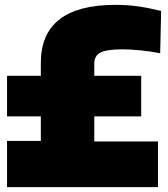

<svg xmlns="http://www.w3.org/2000/svg" viewBox="-20 -770 693 790"><path d="M9 -458H148V-511Q148 -750 455 -750Q504 -750 547 -744Q590 -738 643 -725L639 -551Q597 -559 557 -563Q517 -567 484 -567Q420 -567 394 -554Q368 -541 368 -509V-458H561V-291H368V-188H630V0H9V-190H148V-291H9Z"/></svg>

Font: Plata Sans Black
Style: Regular
Weight: 900
Designer: Pablo Impallari, Andres Torresi, & Cristiano Sobral
Foundry: Pablo Impallari, Andres Torresi, & Cristiano Sobral
Version: Version 1.00;December 28, 2019;FontCreator 12.0.0.2547 64-bi